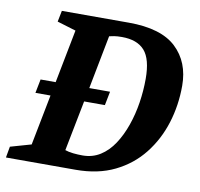

<svg xmlns="http://www.w3.org/2000/svg" viewBox="-82 -689 798 765"><g transform="rotate(10 317.5 -307.0)"><path d="M-10 0 -2 -45 82 -69 122 -274H61L72 -330H133L175 -546L99 -569L108 -614H379Q510 -614 571 -556.5Q632 -499 632 -403Q632 -324 609.5 -252Q587 -180 542 -123Q497 -66 429.5 -33Q362 0 272 0ZM289 -61Q329 -61 360.5 -81Q392 -101 415 -136Q438 -171 453.5 -215.5Q469 -260 476.5 -308.5Q484 -357 484 -405Q484 -485 454 -519Q424 -553 362 -553Q343 -553 331 -551Q319 -549 311 -547L269 -330H353L342 -274H258L218 -70Q232 -65 251 -63Q270 -61 289 -61Z"/></g></svg>

Font: Manuale
Style: Italic
Weight: 400
Italic angle: -11°
Designer: Eduardo Tunni / Pablo Cosgaya
Foundry: Eduardo Tunni / Pablo Cosgaya
Version: Version 1.002